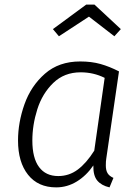

<svg xmlns="http://www.w3.org/2000/svg" viewBox="-20 -800 600 831"><path d="M495 -491 440 -114Q438 -103 438 -84Q438 -63 445.5 -50.5Q453 -38 471 -30L454 11Q419 3 401 -18.5Q383 -40 384 -84Q354 -40 312.5 -14.5Q271 11 223 11Q145 11 101.5 -43.5Q58 -98 58 -192Q58 -270 86 -349Q114 -428 174.5 -481Q235 -534 327 -534Q376 -534 415 -523Q454 -512 495 -491ZM120 -192Q120 -116 149 -77Q178 -38 232 -38Q279 -38 316.5 -66Q354 -94 388 -148L433 -463Q385 -487 329 -487Q258 -487 210.5 -441Q163 -395 141.5 -327Q120 -259 120 -192ZM209 -674 353 -780H389L503 -674L475 -643L365 -728L235 -643Z"/></svg>

Font: FiraGO Light
Style: Italic
Weight: 300
Italic angle: -8°
Designer: bBox Type GmbH
Foundry: bBox Type GmbH
Version: Version 1.001